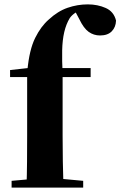

<svg xmlns="http://www.w3.org/2000/svg" viewBox="-20 -857 550 877"><path d="M33 0V-31L145 -41H252L360 -31V0ZM101 0Q103 -59 103.5 -119Q104 -179 104 -238V-505H26V-537L160 -552L104 -522L105 -535Q114 -630 140.5 -683.5Q167 -737 203 -768Q244 -806 289 -821.5Q334 -837 381 -837Q426 -837 463 -820.5Q500 -804 510 -763Q509 -733 490.5 -714Q472 -695 437 -695Q408 -695 385 -711.5Q362 -728 342 -770L318 -815V-824H368V-816Q345 -812 327 -800.5Q309 -789 299 -775Q282 -747 273.5 -710.5Q265 -674 264 -627Q263 -580 266 -521V-238Q266 -179 267 -119Q268 -59 270 0ZM186 -505V-546H394V-505Z"/></svg>

Font: Noto Serif JP ExtraLight Black
Style: Regular
Weight: 900
Version: Version 2.003-H1;hotconv 1.1.1;makeotfexe 2.6.0